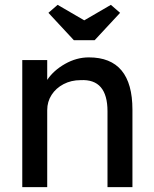

<svg xmlns="http://www.w3.org/2000/svg" viewBox="-20 -773 635 793"><path d="M72 0V-525H175V-443Q201 -482 248.5 -509Q296 -536 347 -536Q527 -536 527 -320V0H424V-313Q424 -448 313 -442Q274 -442 242.5 -425.5Q211 -409 193 -381Q175 -353 175 -318V0ZM285 -607 180 -720 218 -753 328 -689 438 -753 476 -720 371 -607Z"/></svg>

Font: Lexend Deca
Style: Regular
Weight: 400
Designer: Bonnie Shaver-Troup, Thomas Jockin
Foundry: Lexend
Version: Version 1.008; ttfautohint (v1.8.4.7-5d5b)